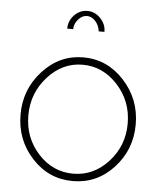

<svg xmlns="http://www.w3.org/2000/svg" viewBox="-53 -776 695 832"><g transform="rotate(5 294.5 -360.0)"><path d="M239 -646H213Q213 -680 237 -705Q261 -730 294 -730Q326 -730 350.5 -705Q375 -680 375 -646H350Q347 -672 330.5 -690Q314 -708 294 -708Q273 -708 256 -688.5Q239 -669 239 -646ZM294 -528Q398 -528 471.5 -448Q545 -368 545 -258Q545 -148 472 -69Q399 10 294 10Q189 10 116.5 -69Q44 -148 44 -258Q44 -368 117.5 -448Q191 -528 294 -528ZM141 -91Q204 -22 293 -22Q382 -22 446 -92Q510 -162 510 -259Q510 -356 446 -426Q382 -496 294 -496Q206 -496 142 -425Q78 -354 78 -257Q78 -160 141 -91Z"/></g></svg>

Font: Raleway-v4020 ExtraLight
Style: Regular
Weight: 275
Designer: Matt McInerney, Pablo Impallari, Rodrigo Fuenzalida
Foundry: Matt McInerney, Pablo Impallari, Rodrigo Fuenzalida
Version: Version 4.020;PS 004.020;hotconv 1.0.88;makeotf.lib2.5.64775